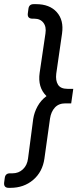

<svg xmlns="http://www.w3.org/2000/svg" viewBox="-46 -765 383 925"><path d="M-4 140Q-29 140 -26 114L-23 92Q-20 70 2 70H14Q44 70 64.5 50.5Q85 31 89 -1L114 -192Q119 -224 135 -253Q151 -282 178 -302Q135 -344 145 -414L173 -604Q178 -636 163 -655.5Q148 -675 119 -675H111Q85 -675 88 -700L91 -723Q94 -745 116 -745H128Q193 -745 227.5 -706.5Q262 -668 253 -604L225 -410Q221 -377 233.5 -357Q246 -337 279 -337H307L297 -267H269Q237 -267 218.5 -247Q200 -227 195 -194L168 -1Q159 63 114 101.5Q69 140 4 140Z"/></svg>

Font: Pitagon Sans Text
Style: Italic
Weight: 400
Italic angle: -8°
Designer: Travis Tran
Foundry: Pitagon
Version: Version 1.001; ttfautohint (v1.8.4.7-5d5b);gftools[0.9.26]